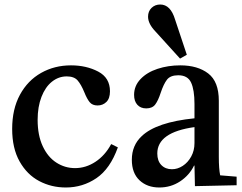

<svg xmlns="http://www.w3.org/2000/svg" viewBox="-20 -822 1076 852"><path d="M295 -532Q363 -532 415.5 -504.5Q468 -477 468 -417Q468 -385 452 -369.5Q436 -354 413 -354Q390 -354 378 -368.5Q366 -383 354 -413Q340 -447 324.5 -465Q309 -483 276 -483Q240 -483 210.5 -459.5Q181 -436 164 -392Q147 -348 147 -290Q147 -222 169.5 -173.5Q192 -125 230 -100.5Q268 -76 313 -76Q361 -76 403.5 -104Q446 -132 473 -182H475L503 -168Q469 -73 408 -31.5Q347 10 272 10Q208 10 154 -18.5Q100 -47 67 -105.5Q34 -164 34 -250Q34 -338 68.5 -401.5Q103 -465 162.5 -498.5Q222 -532 295 -532Z M609 -218Q674 -280 843 -297V-361Q843 -423 828 -455.5Q813 -488 771 -488Q736 -488 721 -468.5Q706 -449 693 -410Q682 -376 669 -358.5Q656 -341 629 -341Q604 -341 589.5 -357Q575 -373 575 -401Q575 -441 603.5 -471Q632 -501 679 -516.5Q726 -532 780 -532Q857 -532 904 -496Q951 -460 951 -375V-126Q951 -73 957 -44L1030 -38V0L845 4L843 -87H841Q820 -44 779 -17Q738 10 687 10Q633 10 599 -22Q565 -54 565 -113Q565 -177 609 -218ZM743 -71Q768 -71 791 -86Q814 -101 828.5 -127.5Q843 -154 843 -187V-258Q678 -235 678 -141Q678 -108 696 -89.5Q714 -71 743 -71ZM637 -748Q637 -772 652.5 -787Q668 -802 691 -802Q737 -802 757 -735L809 -579L779 -562L671 -681Q637 -716 637 -748Z"/></svg>

Font: Minipax
Style: Bold
Weight: 500
Designer: Raphaël Ronot, Igor Stepanchenko (Cyrillic)
Foundry: steppetype
Version: Version 1.002